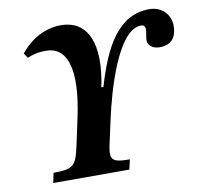

<svg xmlns="http://www.w3.org/2000/svg" viewBox="-75 -745 870 825"><g transform="rotate(-10 359.5 -332.0)"><path d="M424 0 434 -43C348 -43 344 -58 363 -139L383 -230C407 -340 478 -601 581 -601C595 -601 599 -592 599 -580C599 -566 593 -548 593 -535C593 -511 615 -495 644 -495C700 -495 719 -531 719 -576C719 -622 685 -664 628 -664C490 -664 425 -534 376 -369H367C406 -555 359 -662 241 -662C157 -662 94 -609 64 -570L78 -549C100 -557 117 -565 161 -565C245 -565 292 -478 242 -251L219 -144C200 -58 192 -43 101 -43L92 0Z"/></g></svg>

Font: STIX Two Text
Style: Bold Italic
Weight: 700
Italic angle: -12°
Designer: Ross Mills, John Hudson & Paul Hanslow, Tiro Typeworks Ltd; with prior portions MicroPress Inc. and Coen Hoffman, Elsevi
Foundry: Tiro Typeworks Ltd
Version: Version 2.13 b171